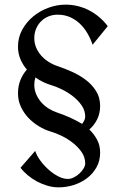

<svg xmlns="http://www.w3.org/2000/svg" viewBox="-20 -765 526 823"><path d="M441.9 -652.8 377 -573.2Q368.2 -599.1 354.5 -622.6Q340.8 -646 322.3 -663.6Q303.7 -681.2 279.8 -691.7Q255.9 -702.1 227.1 -702.1Q206.1 -702.1 187.7 -694.6Q169.4 -687 156 -673.6Q142.6 -660.2 134.8 -641.8Q127 -623.5 127 -602.1Q127 -580.1 135 -561Q143.1 -542 156.7 -526.6Q170.4 -511.2 188.5 -499.8Q206.5 -488.3 226.1 -481.9Q254.9 -472.2 287.1 -458Q319.3 -443.8 346.4 -423.6Q373.5 -403.3 391.4 -375.5Q409.2 -347.7 409.2 -311Q409.2 -279.3 396.7 -253.9Q384.3 -228.5 362.8 -210Q383.3 -190.4 396.2 -166Q409.2 -141.6 409.2 -110.8Q409.2 -75.7 393.8 -48.1Q378.4 -20.5 353 -1.2Q327.6 18.1 295.7 28.1Q263.7 38.1 231 38.1Q208 38.1 184.8 31.5Q161.6 24.9 140.1 13.7Q118.7 2.4 100.1 -12.9Q81.5 -28.3 67.9 -45.9L130.9 -118.2Q136.7 -99.6 151.6 -78.6Q166.5 -57.6 186.3 -39.6Q206.1 -21.5 228.3 -9.8Q250.5 2 271 2Q283.2 2 296.1 -4.4Q309.1 -10.7 320.1 -20.8Q331.1 -30.8 338.1 -42.5Q345.2 -54.2 345.2 -64.9Q345.2 -90.8 330.1 -112.8Q314.9 -134.8 292.7 -152.3Q270.5 -169.9 245.4 -182.1Q220.2 -194.3 200.2 -200.2Q172.9 -208 147.2 -223.4Q121.6 -238.8 101.6 -260Q81.5 -281.2 69.3 -307.9Q57.1 -334.5 57.1 -365.2Q57.1 -394.5 66.9 -420.2Q76.7 -445.8 95.2 -466.8Q77.6 -487.3 67.4 -511.7Q57.1 -536.1 57.1 -564.9Q57.1 -604.5 75.2 -637.5Q93.3 -670.4 122.1 -694.3Q150.9 -718.3 187.5 -731.7Q224.1 -745.1 261.2 -745.1Q288.1 -745.1 313.7 -738.8Q339.4 -732.4 362.3 -720.5Q385.3 -708.5 405.5 -691.4Q425.8 -674.3 441.9 -652.8ZM345.2 -265.1Q345.2 -291 330.1 -313Q314.9 -335 292.7 -352.3Q270.5 -369.6 245.4 -381.8Q220.2 -394 200.2 -399.9Q181.6 -405.3 164.6 -413.6Q147.5 -421.9 131.8 -433.1Q129.4 -425.3 128.2 -417.7Q127 -410.2 127 -401.9Q127 -380.4 135 -361.3Q143.1 -342.3 156.7 -326.7Q170.4 -311 188.5 -299.8Q206.5 -288.6 226.1 -282.2Q251 -273.9 278.6 -261.7Q306.2 -249.5 332 -233.9Q337.9 -241.7 341.6 -249.5Q345.2 -257.3 345.2 -265.1Z"/></svg>

Font: Redressed
Style: Regular
Weight: 400
Designer: Astigmatic (AOETI)
Foundry: Astigmatic (AOETI)
Version: Version 1.000